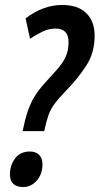

<svg xmlns="http://www.w3.org/2000/svg" viewBox="-20 -744 401 773"><path d="M71 -216Q81 -265 92 -297Q103 -329 118.5 -354.5Q134 -380 159 -408Q187 -439 209 -463.5Q231 -488 243.5 -513.5Q256 -539 256 -574Q256 -629 204 -629Q176 -629 150.5 -616.5Q125 -604 101 -588L83 -670Q154 -724 230 -724Q294 -724 327.5 -691Q361 -658 361 -600Q361 -531 326.5 -478.5Q292 -426 245 -378Q215 -347 199 -325Q183 -303 174.5 -278.5Q166 -254 158 -216ZM74 9Q20 9 20 -42Q20 -78 40.5 -106Q61 -134 101 -134Q124 -134 137.5 -120.5Q151 -107 151 -83Q151 -43 128 -17Q105 9 74 9Z"/></svg>

Font: Noto Sans ExtraCondensed SemiBold
Style: Italic
Weight: 600
Width: 2
Italic angle: -12°
Designer: Monotype Design Team
Foundry: Monotype Imaging Inc.
Version: Version 2.013; ttfautohint (v1.8.4.7-5d5b)